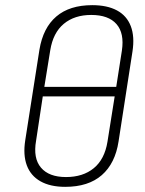

<svg xmlns="http://www.w3.org/2000/svg" viewBox="-20 -714 563 745"><path d="M233 11Q175 11 137 -10.5Q99 -32 84 -72.5Q69 -113 78 -170L133 -521Q147 -606 198.5 -650Q250 -694 338 -694Q396 -694 434 -673.5Q472 -653 487.5 -612.5Q503 -572 494 -514L440 -165Q427 -80 375 -34.5Q323 11 233 11ZM236 -27Q302 -27 344 -61.5Q386 -96 397 -164L425 -340H146L120 -168Q108 -100 139 -63.5Q170 -27 236 -27ZM152 -377H431L453 -518Q463 -585 432 -620.5Q401 -656 334 -656Q269 -656 227.5 -621.5Q186 -587 175 -519Z"/></svg>

Font: Sofia Sans Semi Condensed ExtraLight
Style: Italic
Weight: 250
Italic angle: -9°
Version: Version 4.100